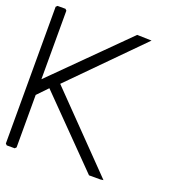

<svg xmlns="http://www.w3.org/2000/svg" viewBox="-131 -805 834 908"><g transform="rotate(20 285.5 -351.0)"><path d="M4 -702H44L51 -695V-350L405 -702L478 -700L142 -360Q227 -272 316 -181Q405 -90 490 -2L475 0H418L101 -323L51 -271V-7L44 0H4L-3 -7V-695Z"/></g></svg>

Font: Ekushey Kolom
Style: Regular
Weight: 400
Designer: Al Mamun Sumon
Foundry: Al Mamun Sumon
Version: Version 1.0